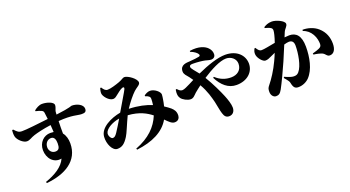

<svg xmlns="http://www.w3.org/2000/svg" viewBox="-58 -1499 4116 2261"><g transform="rotate(-20 2000.0 -368.0)"><path d="M457 -234C411 -234 382 -273 382 -312C382 -365 416 -402 461 -402C503 -402 514 -359 514 -317C514 -265 503 -234 457 -234ZM398 -761C425 -755 450 -748 468 -739C484 -731 489 -724 492 -708C495 -690 499 -660 502 -626C390 -613 212 -592 166 -594C131 -595 117 -604 75 -649L62 -643C60 -620 59 -590 65 -565C76 -519 140 -462 183 -462C222 -462 243 -486 292 -501C334 -514 408 -533 509 -547C511 -514 513 -482 515 -458C502 -460 488 -461 473 -461C391 -461 323 -395 323 -299C323 -199 393 -112 495 -132C455 -40 352 21 229 64L235 80C468 58 654 -46 654 -266C654 -316 642 -367 612 -403C611 -454 612 -510 614 -559C790 -573 846 -543 897 -543C933 -543 958 -547 958 -589C958 -643 884 -677 821 -677C808 -677 810 -663 617 -639C617 -654 618 -666 619 -674C622 -698 640 -722 640 -751C640 -788 563 -816 498 -816C461 -816 423 -793 397 -772Z M1203 -196C1180 -162 1166 -153 1146 -153C1126 -153 1101 -193 1106 -225C1114 -276 1200 -328 1294 -343C1269 -301 1227 -231 1203 -196ZM1671 -485C1691 -479 1705 -473 1715 -464C1728 -453 1729 -444 1729 -426C1729 -409 1727 -384 1723 -356C1649 -386 1559 -408 1440 -412C1481 -476 1540 -549 1579 -585C1614 -618 1659 -633 1659 -664C1659 -712 1560 -781 1517 -781C1497 -781 1479 -761 1437 -746C1390 -729 1323 -708 1284 -708C1254 -708 1239 -729 1219 -759L1207 -757C1202 -739 1196 -718 1196 -696C1196 -656 1256 -583 1308 -583C1333 -583 1353 -602 1368 -614C1391 -633 1425 -660 1451 -670C1470 -677 1480 -667 1470 -646C1459 -621 1381 -494 1329 -404C1208 -382 1062 -313 1054 -202C1047 -113 1094 -14 1154 -14C1213 -14 1249 -41 1294 -112C1315 -141 1363 -265 1402 -345C1547 -335 1630 -285 1690 -238C1637 -109 1538 -9 1362 59L1368 74C1566 50 1713 -21 1787 -151C1830 -108 1859 -77 1896 -77C1943 -77 1960 -111 1961 -141C1962 -192 1940 -218 1913 -243C1895 -258 1868 -278 1840 -296C1848 -327 1853 -355 1856 -374C1859 -393 1864 -419 1864 -438C1864 -472 1801 -526 1746 -526C1719 -526 1691 -512 1670 -496Z M2347 -796C2394 -779 2430 -750 2438 -730C2443 -717 2438 -709 2424 -706C2404 -701 2354 -695 2307 -692C2267 -689 2185 -692 2185 -608C2185 -571 2212 -550 2238 -517C2248 -504 2259 -489 2270 -472C2250 -462 2229 -452 2209 -441C2173 -424 2134 -402 2108 -402C2085 -402 2067 -418 2049 -439L2036 -434C2027 -377 2033 -352 2050 -327C2070 -298 2126 -268 2165 -268C2200 -268 2218 -294 2247 -321C2270 -340 2297 -362 2327 -384C2383 -289 2405 -198 2420 -140C2433 -82 2440 -30 2453 11C2466 55 2486 75 2523 75C2567 75 2596 42 2596 -8C2596 -50 2575 -114 2554 -165C2529 -226 2473 -347 2413 -445C2520 -515 2639 -577 2717 -577C2779 -577 2836 -533 2836 -470C2836 -391 2778 -347 2700 -347C2629 -347 2566 -371 2510 -423L2498 -415C2552 -308 2629 -241 2730 -241C2869 -241 2952 -327 2952 -428C2952 -534 2867 -622 2723 -622C2629 -622 2497 -577 2365 -517C2328 -564 2287 -607 2287 -627C2287 -650 2306 -653 2328 -653C2385 -653 2450 -646 2480 -639C2497 -635 2530 -624 2551 -624C2581 -624 2604 -642 2604 -675C2604 -704 2595 -729 2571 -755C2538 -791 2466 -825 2349 -807Z M3475 -633C3491 -671 3524 -688 3524 -719C3524 -759 3422 -802 3373 -802C3323 -802 3292 -784 3269 -770V-758C3298 -751 3325 -742 3342 -730C3352 -723 3357 -712 3357 -698C3357 -676 3345 -623 3321 -554C3244 -540 3180 -526 3146 -526C3122 -526 3107 -542 3085 -577L3074 -574C3064 -553 3053 -532 3058 -499C3065 -453 3116 -395 3147 -395C3176 -395 3197 -406 3225 -419C3241 -427 3260 -435 3280 -444C3268 -414 3255 -383 3240 -352C3195 -255 3135 -164 3089 -108C3068 -82 3063 -69 3063 -33C3063 13 3092 42 3122 42C3155 42 3174 31 3199 -14C3232 -74 3301 -219 3342 -314C3362 -361 3392 -432 3419 -497C3444 -504 3465 -509 3481 -509C3523 -509 3540 -483 3540 -439C3540 -346 3516 -194 3461 -132C3446 -116 3433 -106 3400 -106C3372 -106 3336 -119 3287 -141L3279 -129C3324 -75 3330 -67 3334 -45C3346 15 3365 32 3407 32C3458 32 3509 9 3542 -25C3623 -109 3651 -255 3651 -386C3651 -527 3594 -579 3511 -579C3494 -579 3473 -577 3451 -575ZM3678 -572C3726 -557 3761 -526 3786 -483C3811 -440 3818 -391 3818 -361C3818 -333 3806 -321 3783 -311C3763 -302 3745 -296 3699 -283L3702 -268C3737 -265 3784 -253 3806 -243C3841 -227 3845 -192 3883 -193C3934 -194 3961 -242 3961 -312C3961 -390 3936 -463 3870 -521C3815 -570 3738 -588 3681 -587Z"/></g></svg>

Font: Noto Serif TC Black
Style: Regular
Weight: 900
Version: Version 1.001;PS 1.001;hotconv 16.6.54;makeotf.lib2.5.65590